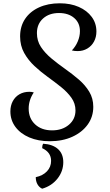

<svg xmlns="http://www.w3.org/2000/svg" viewBox="-20 -832 669 1165"><path d="M204 -631Q204 -584 228.5 -547Q253 -510 292 -477.5Q331 -445 375 -414Q419 -383 458 -349.5Q497 -316 521.5 -275.5Q546 -235 546 -184Q546 -123 512 -76Q478 -29 418.5 -2Q359 25 282 25Q212 25 158 2Q104 -21 73.5 -62Q43 -103 43 -156Q43 -191 57.5 -218Q72 -245 98 -260Q124 -275 158 -275Q166 -275 172.5 -274Q179 -273 185 -271Q154 -225 154 -173Q154 -114 193 -77.5Q232 -41 296 -41Q358 -41 398 -75Q438 -109 438 -162Q438 -204 413.5 -238.5Q389 -273 351 -303.5Q313 -334 270 -365Q227 -396 189 -431.5Q151 -467 126.5 -511Q102 -555 102 -611Q102 -672 132 -717Q162 -762 216.5 -787Q271 -812 343 -812Q408 -812 458 -790Q508 -768 536.5 -729.5Q565 -691 565 -641Q565 -607 550.5 -580Q536 -553 510 -537.5Q484 -522 451 -522Q441 -522 432.5 -523Q424 -524 416 -526Q439 -550 452 -581Q465 -612 465 -643Q465 -693 430 -723Q395 -753 338 -753Q278 -753 241 -719.5Q204 -686 204 -631ZM242 40Q301 44 332.5 73Q364 102 364 152Q364 207 329 251.5Q294 296 236 313Q218 305 207.5 286.5Q197 268 197 243Q240 234 265 207.5Q290 181 290 144Q290 92 236 67Q236 59 237 53Q238 47 242 40Z"/></svg>

Font: Merienda
Style: Regular
Weight: 400
Designer: Eduardo Rodriguez Tunni
Foundry: Eduardo Rodriguez Tunni
Version: Version 2.001